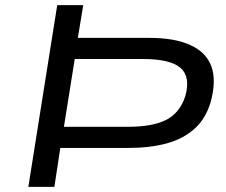

<svg xmlns="http://www.w3.org/2000/svg" viewBox="-20 -725 876 745"><path d="M90 0 202 -705H303L282 -578H560Q658 -578 719 -550Q780 -522 800 -468Q820 -414 798 -331Q779 -265 735 -225.5Q691 -186 626.5 -168.5Q562 -151 478 -151H214L191 0ZM228 -233H477Q572 -233 625 -260Q678 -287 699 -352Q720 -427 680.5 -461.5Q641 -496 535 -496H270Z"/></svg>

Font: Nunito Sans 7pt Expanded
Style: Italic
Weight: 400
Width: 7
Italic angle: -9°
Designer: Vernon Adams
Foundry: Vernon Adams
Version: Version 3.101;gftools[0.9.27]